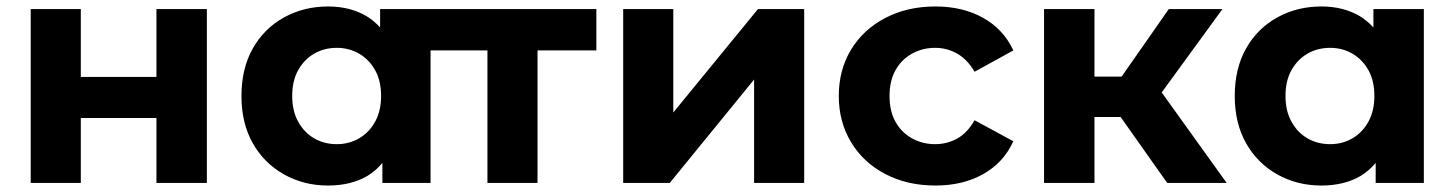

<svg xmlns="http://www.w3.org/2000/svg" viewBox="-20 -566 4425 594"><path d="M75 0V-538H230V-328H464V-538H620V0H464V-201H230V0Z M995 8Q920 8 858.5 -26.5Q797 -61 762 -123Q727 -185 727 -269Q727 -354 762 -416Q797 -478 858.5 -512Q920 -546 995 -546Q1063 -546 1114 -516Q1137 -502 1156 -481V-538H1312V0H1163V-62Q1143 -38 1117 -22Q1066 8 995 8ZM1022 -120Q1060 -120 1091 -138Q1122 -156 1140.5 -189.5Q1159 -223 1159 -269Q1159 -316 1140.5 -349Q1122 -382 1091 -400Q1060 -418 1022 -418Q983 -418 952 -400Q921 -382 902.5 -349Q884 -316 884 -269Q884 -223 902.5 -189.5Q921 -156 952 -138Q983 -120 1022 -120Z M1488 0V-410H1306V-538H1825V-410H1643V0Z M1908 0V-538H2063V-218L2325 -538H2468V0H2313V-320L2052 0Z M2874 8Q2787 8 2719 -27.5Q2651 -63 2613 -126Q2575 -189 2575 -269Q2575 -350 2613 -412.5Q2651 -475 2719 -510.5Q2787 -546 2874 -546Q2959 -546 3022 -510.5Q3085 -475 3115 -410L2995 -344Q2973 -382 2941.5 -400Q2910 -418 2873 -418Q2834 -418 2801.5 -400Q2769 -382 2750.5 -349Q2732 -316 2732 -269Q2732 -222 2750.5 -189Q2769 -156 2801.5 -138Q2834 -120 2873 -120Q2910 -120 2941.5 -137.5Q2973 -155 2995 -194L3115 -129Q3085 -63 3022 -27.5Q2959 8 2874 8Z M3450 -329 3596 -538H3762L3574 -280L3775 0H3591L3447 -204H3366V0H3210V-538H3366V-329Z M4068 8Q3993 8 3931.5 -26.5Q3870 -61 3835 -123Q3800 -185 3800 -269Q3800 -354 3835 -416Q3870 -478 3931.5 -512Q3993 -546 4068 -546Q4136 -546 4187 -516Q4210 -502 4229 -481V-538H4385V0H4236V-62Q4216 -38 4190 -22Q4139 8 4068 8ZM4095 -120Q4133 -120 4164 -138Q4195 -156 4213.5 -189.5Q4232 -223 4232 -269Q4232 -316 4213.5 -349Q4195 -382 4164 -400Q4133 -418 4095 -418Q4056 -418 4025 -400Q3994 -382 3975.5 -349Q3957 -316 3957 -269Q3957 -223 3975.5 -189.5Q3994 -156 4025 -138Q4056 -120 4095 -120Z"/></svg>

Font: Montserrat Z
Style: Bold
Weight: 700
Designer: Julieta Ulanovsky
Foundry: Julieta Ulanovsky
Version: Version 8.000